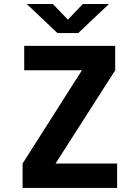

<svg xmlns="http://www.w3.org/2000/svg" viewBox="-20 -926 690 946"><path d="M91.3 0V-120.3L383.6 -579.7H99.3V-700H547.6V-579.7L253.7 -120.3H557.1V0ZM111.6 -906.4H240.4L314.4 -829.2L388.2 -906.4H516.9L365.5 -763.1H263.1Z"/></svg>

Font: Trispace Thin
Style: Regular
Weight: 100
Designer: Tyler Finck
Foundry: Etcetera Type Company
Version: Version 1.210